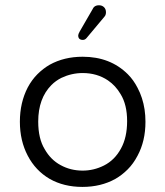

<svg xmlns="http://www.w3.org/2000/svg" viewBox="-20 -716 634 736"><path d="M296.9 -436Q352.1 -436 394 -407.7Q423.3 -387.7 442.4 -355Q467.3 -314.5 467.3 -251.7Q467.3 -189 443.4 -146Q419.4 -102.1 378.4 -81.5Q339.4 -62 296.9 -62Q250.5 -62 212.4 -83Q174.3 -103.5 151.4 -144Q126.5 -184.6 126.5 -250Q126.5 -338.9 177.2 -390.1Q193.8 -406.7 215.3 -417.5Q254.4 -436 296.9 -436ZM537.6 -249Q537.6 -273.4 534.2 -296.4Q527.3 -341.8 507.3 -379.4Q491.7 -409.7 470.2 -431.2Q402.8 -498.5 296.9 -498.5Q225.6 -498.5 170.4 -467.8Q145 -453.1 123.5 -431.6Q102.1 -410.2 86.4 -380.9Q56.2 -322.8 56.2 -249.5Q56.2 -176.3 86.4 -119.1Q116.2 -62 170.4 -30.3Q224.6 0.5 295.9 0.5Q367.2 0.5 422.4 -30.3Q447.8 -44.9 469.5 -66.7Q491.2 -88.4 507.3 -119.1Q537.6 -175.3 537.6 -249ZM311.5 -569.8 379.4 -650.9Q386.2 -657.7 386.2 -668.9Q386.2 -681.2 378.7 -688.5Q371.1 -695.8 359.4 -695.8Q347.2 -695.8 340.3 -689Q337.4 -686 335.4 -681.6L285.2 -594.7Q279.8 -585 279.8 -580.1Q279.8 -571.8 284.2 -567.4Q289.1 -563 297.4 -563Q305.7 -563 311.5 -569.8ZM151.4 -144Q151.4 -144 151.4 -144Z"/></svg>

Font: YuPearl-ExtraLight
Style: ExtraLight
Weight: 200
Designer: Max Yao
Foundry: Max-Everyday
Version: Version 1.011; ttfautohint (v1.8.3)